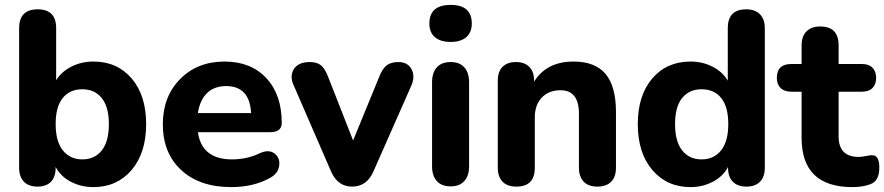

<svg xmlns="http://www.w3.org/2000/svg" viewBox="-20 -752 3606 783"><path d="M361 11Q310 11 268.5 -11Q227 -33 207 -71V-68Q207 -31 188 -11Q169 9 133 9Q97 9 77.5 -11Q58 -31 58 -68V-637Q58 -714 134 -714Q209 -714 209 -637V-425Q231 -460 271.5 -480.5Q312 -501 361 -501Q458 -501 517 -432Q576 -363 576 -246Q576 -128 516.5 -58.5Q457 11 361 11ZM424 -246Q424 -316 395 -352Q366 -388 316 -388Q265 -388 236 -352.5Q207 -317 207 -246Q207 -175 236.5 -138.5Q266 -102 316 -102Q366 -102 395 -138.5Q424 -175 424 -246Z M923 11Q794 11 719 -58.5Q644 -128 644 -245Q644 -358 714.5 -429.5Q785 -501 896 -501Q1003 -501 1066 -433.5Q1129 -366 1129 -251Q1129 -213 1082 -213H787Q803 -102 926 -102Q988 -102 1039 -127Q1076 -144 1099.5 -126Q1123 -108 1118.5 -76Q1114 -44 1082 -27Q1015 11 923 11ZM902 -401Q854 -401 824.5 -372.5Q795 -344 787 -291H1004Q998 -401 902 -401Z M1416 9Q1357 9 1330 -53L1179 -401Q1160 -440 1178 -469.5Q1196 -499 1244 -499Q1272 -499 1288.5 -486Q1305 -473 1318 -439L1420 -179L1527 -440Q1540 -473 1557.5 -486Q1575 -499 1605 -499Q1643 -499 1658.5 -469.5Q1674 -440 1657 -402L1503 -53Q1476 9 1416 9Z M1818 -581Q1776 -581 1753.5 -600.5Q1731 -620 1731 -656Q1731 -732 1818 -732Q1904 -732 1904 -656Q1904 -620 1881.5 -600.5Q1859 -581 1818 -581ZM1818 8Q1781 8 1761.5 -13.5Q1742 -35 1742 -74V-416Q1742 -456 1761.5 -477.5Q1781 -499 1818 -499Q1854 -499 1873.5 -477.5Q1893 -456 1893 -416V-74Q1893 -35 1873.5 -13.5Q1854 8 1818 8Z M2086 9Q2049 9 2029.5 -11Q2010 -31 2010 -68V-423Q2010 -460 2029.5 -479.5Q2049 -499 2084 -499Q2119 -499 2138.5 -479.5Q2158 -460 2158 -423V-419Q2209 -501 2319 -501Q2407 -501 2449.5 -450.5Q2492 -400 2492 -295V-68Q2492 -31 2472.5 -11Q2453 9 2416 9Q2380 9 2360.5 -11Q2341 -31 2341 -68V-288Q2341 -384 2266 -384Q2218 -384 2189.5 -354Q2161 -324 2161 -274V-68Q2161 9 2086 9Z M2796 11Q2700 11 2640.5 -58.5Q2581 -128 2581 -246Q2581 -363 2640 -432Q2699 -501 2796 -501Q2845 -501 2886 -480Q2927 -459 2948 -423V-637Q2948 -714 3023 -714Q3059 -714 3079 -694Q3099 -674 3099 -637V-68Q3099 -31 3079.5 -11Q3060 9 3024 9Q2988 9 2968.5 -11Q2949 -31 2949 -68V-71Q2929 -33 2887.5 -11Q2846 11 2796 11ZM2841 -388Q2791 -388 2762 -352.5Q2733 -317 2733 -246Q2733 -175 2762 -138.5Q2791 -102 2841 -102Q2891 -102 2920.5 -138.5Q2950 -175 2950 -246Q2950 -317 2921 -352.5Q2892 -388 2841 -388Z M3456 11Q3249 11 3249 -190V-378H3207Q3179 -378 3163.5 -393Q3148 -408 3148 -434Q3148 -491 3207 -491H3249V-567Q3249 -604 3269 -624Q3289 -644 3325 -644Q3400 -644 3400 -567V-491H3495Q3523 -491 3538 -476Q3553 -461 3553 -434Q3553 -408 3538 -393Q3523 -378 3495 -378H3400V-196Q3400 -112 3482 -112Q3493 -112 3510.5 -115.5Q3528 -119 3534 -119Q3566 -121 3566 -69Q3566 -14 3530 -1Q3499 11 3456 11Z"/></svg>

Font: Nunito ExtraBold
Style: Regular
Weight: 800
Designer: Vernon Adams
Foundry: Vernon Adams
Version: Version 3.602